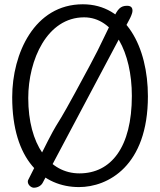

<svg xmlns="http://www.w3.org/2000/svg" viewBox="-20 -858 749 897"><path d="M112 -400C112 -578 200 -777 373 -777C511 -777 596 -614 596 -410C596 -170 499 -48 351 -48C210 -48 112 -183 112 -400ZM37 -404C37 -110 181 16 349 16C484 16 671 -82 671 -408C671 -639 568 -838 367 -838C141 -838 37 -608 37 -404ZM112 -18C110 -15 110 -12 110 -9C110 6 126 19 138 19C157 19 173 9 180 -5L585 -768C590 -777 599 -797 599 -807C599 -815 598 -831 574 -831C542 -831 530 -815 510 -774C426 -602 455 -653 330 -423C201 -186 293 -380 112 -18Z"/></svg>

Font: Life Savers
Style: Bold
Weight: 700
Designer: Pablo Impallari, Rodrigo Fuenzalida, Brenda Gallo
Foundry: Pablo Impallari, Rodrigo Fuenzalida, Brenda Gallo
Version: Version 3.000